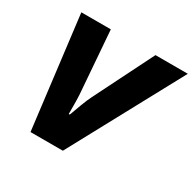

<svg xmlns="http://www.w3.org/2000/svg" viewBox="-126 -679 821 812"><g transform="rotate(30 285.0 -273.0)"><path d="M50 -546 117 0H275L570 -546H412L267 -256C254 -231 236 -180 224 -147H219C219 -183 219 -235 216 -260L194 -546Z"/></g></svg>

Font: BC Sans
Style: Bold Italic
Weight: 700
Italic angle: -12°
Designer: Monotype Design Team
Province of B.C.
Foundry: Monotype Imaging Inc.
Version: Version 2.000;GOOG;noto-source:20170915:90ef993387c0